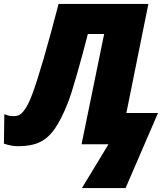

<svg xmlns="http://www.w3.org/2000/svg" viewBox="-66 -734 854 977"><path d="M486 0H349L464 -561H381Q358 -470 327 -361Q296 -252 279 -210Q245 -124 211.5 -77Q178 -30 135 -10Q92 10 27 10Q-8 10 -46 -3L-44 -153Q-28 -147 -19 -145Q-10 -143 3 -143Q19 -143 32 -149Q45 -155 62 -179.5Q79 -204 98 -254Q147 -386 232 -714H689L577 -159H738L573 223H351Z"/></svg>

Font: Noto Sans Display Black
Style: Italic
Weight: 900
Italic angle: -12°
Designer: Monotype Design team
Foundry: Monotype Imaging Inc.
Version: Version 1.000